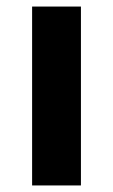

<svg xmlns="http://www.w3.org/2000/svg" viewBox="-20 -566 345 586"><path d="M227 0H78V-546H227Z"/></svg>

Font: Noto IKEA Arabic
Style: Bold
Weight: 700
Designer: Monotype Design Team
Foundry: Monotype Imaging Inc.
Version: Version 1.200